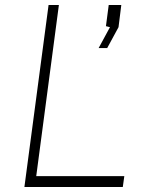

<svg xmlns="http://www.w3.org/2000/svg" viewBox="-20 -743 578 763"><path d="M173 -723 77 0H468L474 -43H124L214 -723ZM372 -552H406L451 -635L462 -723H412L401 -639L417 -635Z"/></svg>

Font: United Sans Thin
Style: Italic
Weight: 100
Italic angle: -8°
Designer: Pablo Impallari, Rodrigo Fuenzalida (Modified by Dan O. Williams)
Version: Version 1.000;PS 001.000;hotconv 1.0.88;makeotf.lib2.5.64775